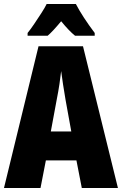

<svg xmlns="http://www.w3.org/2000/svg" viewBox="-20 -947 614 967"><path d="M392 0 365 -139H211L184 0H0L174 -714H398L574 0ZM310 -445Q303 -485 297.5 -522Q292 -559 288 -589Q285 -561 279.5 -524Q274 -487 266 -447L236 -285H339ZM362 -927Q396 -862 457 -781V-767H358Q328 -791 288 -840Q244 -787 220 -767H119V-781Q133 -798 152 -826Q171 -854 189 -882Q207 -910 215 -927Z"/></svg>

Font: Noto Sans Kannada ExtraCondensed Black
Style: Regular
Weight: 900
Width: 2
Designer: Jelle Bosma - Monotype Design Team
Foundry: Monotype Imaging Inc.
Version: Version 2.005; ttfautohint (v1.8.4.7-5d5b)